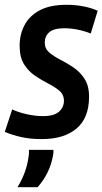

<svg xmlns="http://www.w3.org/2000/svg" viewBox="-40 -571 428 802"><path d="M-20 -20 11 -114Q36 -102 71.5 -94Q107 -86 140 -86Q186 -86 206.5 -104.5Q227 -123 227 -150Q227 -176 208 -192Q189 -208 161.5 -222Q134 -236 106.5 -254.5Q79 -273 60.5 -302.5Q42 -332 42 -380Q42 -428 63 -467Q84 -506 127 -528.5Q170 -551 238 -551Q276 -551 310.5 -544Q345 -537 368 -526L339 -431Q315 -441 285.5 -447Q256 -453 229 -453Q185 -453 166 -436.5Q147 -420 147 -393Q147 -368 165.5 -352Q184 -336 211.5 -322Q239 -308 266.5 -289.5Q294 -271 313 -242Q332 -213 332 -167Q332 -78 279.5 -34Q227 10 135 10Q86 10 48.5 1.5Q11 -7 -20 -20ZM81 55H183Q184 64 182 76Q175 116 158.5 149.5Q142 183 117 211H33Q53 178 64 147Q75 116 79 86Q82 70 81 55Z"/></svg>

Font: Georama SemiCondensed SemiBold
Style: Italic
Weight: 600
Width: 4
Italic angle: -9°
Designer: Jean-Baptiste Levee
Foundry: Production Type
Version: Version 1.000